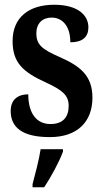

<svg xmlns="http://www.w3.org/2000/svg" viewBox="-20 -567 434 808"><path d="M190 10C306 10 369 -55 369 -156C369 -249 317 -289 231 -327C156 -360 133 -379 133 -427C133 -468 158 -493 197 -493C243 -493 276 -457 276 -389C328 -389 352 -412 352 -452C352 -502 309 -547 208 -547C103 -547 33 -495 33 -394C33 -302 78 -263 175 -219C242 -188 269 -166 269 -122C269 -76 247 -45 192 -45C134 -45 99 -90 99 -170C59 -170 25 -151 25 -100C25 -32 72 10 190 10ZM117 208V221H166C194 179 230 113 245 71V61H151C144 107 128 166 117 208Z"/></svg>

Font: Noto Serif Bengali ExtraCondensed
Style: Regular
Weight: 400
Width: 2
Designer: Juan Bruce, Universal Thirst, Indian Type Foundry and the Monotype Design Team.
Foundry: Monotype Imaging Inc.
Version: Version 2.003